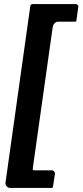

<svg xmlns="http://www.w3.org/2000/svg" viewBox="-20 -762 407 947"><path d="M30 165Q20 165 13 157Q6 149 7 140L129 -729Q130 -738 133.5 -740Q137 -742 148 -742H353Q359 -742 363.5 -737.5Q368 -733 366 -727L357 -662Q356 -656 354.5 -655.5Q353 -655 347 -655H267Q257 -655 249.5 -647.5Q242 -640 240 -629L142 66Q141 76 143 77Q145 78 155 78H235Q243 78 247.5 84Q252 90 251 96L242 154Q241 163 239.5 164Q238 165 229 165H30Z"/></svg>

Font: Libre Franklin Thin
Style: Bold Italic
Weight: 700
Italic angle: -8°
Version: Version 3.000